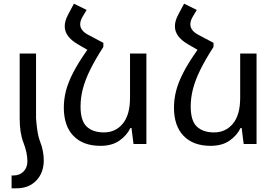

<svg xmlns="http://www.w3.org/2000/svg" viewBox="-20 -783 1503 1044"><path d="M87 -140V-492H176V-140Q176 -139 178 -116Q180 -93 184.5 -64.5Q189 -36 197 -16Q208 11 213 38Q218 65 218 89Q218 156 177.5 198.5Q137 241 69 241H43V171H55Q87 171 108 149.5Q129 128 129 94Q129 48 107 -9Q87 -60 87 -140Z M542 -550V-528Q497 -458 470 -403Q443 -348 430.5 -300Q418 -252 418 -204Q418 -126 451.5 -94.5Q485 -63 545 -63Q608 -63 647.5 -110.5Q687 -158 687 -252V-492H776V0H706L695 -87H689Q670 -47 629.5 -18.5Q589 10 526 10Q432 10 379.5 -44Q327 -98 327 -198Q327 -243 338.5 -288.5Q350 -334 378 -388.5Q406 -443 455 -512L402 -543Q332 -584 332 -640Q332 -670 351 -705L382 -763L451 -729L429 -692Q416 -670 416 -651Q416 -617 459 -594Z M1141 -550V-528Q1096 -458 1069 -403Q1042 -348 1029.5 -300Q1017 -252 1017 -204Q1017 -126 1050.5 -94.5Q1084 -63 1144 -63Q1207 -63 1246.5 -110.5Q1286 -158 1286 -252V-492H1375V0H1305L1294 -87H1288Q1269 -47 1228.5 -18.5Q1188 10 1125 10Q1031 10 978.5 -44Q926 -98 926 -198Q926 -243 937.5 -288.5Q949 -334 977 -388.5Q1005 -443 1054 -512L1001 -543Q931 -584 931 -640Q931 -670 950 -705L981 -763L1050 -729L1028 -692Q1015 -670 1015 -651Q1015 -617 1058 -594Z"/></svg>

Font: Go Noto Current
Style: Regular
Weight: 400
Designer: Monotype Design Team
Foundry: Monotype Imaging Inc.
Version: Version 2.007; ttfautohint (v1.8) -l 8 -r 50 -G 200 -x 14 -D